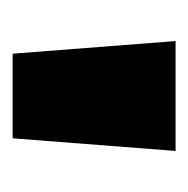

<svg xmlns="http://www.w3.org/2000/svg" viewBox="-17 -737 298 304"><g transform="rotate(90 132.0 -585.0)"><path d="M45 -714 65 -456H199L219 -714Z"/></g></svg>

Font: Noto Sans Thai Looped Condensed Black
Style: Regular
Weight: 900
Width: 3
Designer: Sasikarn Vongin, Ben Mitchell
Foundry: The Fontpad Ltd
Version: Version 1.001